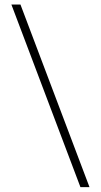

<svg xmlns="http://www.w3.org/2000/svg" viewBox="-20 -688 434 826"><path d="M365 117H326L29 -668.5H68Z"/></svg>

Font: Anek Gurmukhi Medium ExtraLight
Style: Regular
Weight: 250
Version: Version 1.003